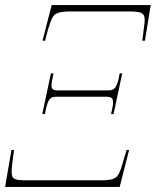

<svg xmlns="http://www.w3.org/2000/svg" viewBox="-22 -734 612 754"><path d="M145 -574 181 -714H570L547 -574H537L542 -616Q547 -646 546 -662Q545 -678 532 -683.5Q519 -689 486 -689H253Q221 -689 205 -683Q189 -677 182 -661.5Q175 -646 166 -616L155 -574ZM144 -286 178 -446H188L184 -425Q178 -400 181.5 -389.5Q185 -379 204 -379H403Q422 -379 430 -389.5Q438 -400 444 -425L448 -446H458L424 -286H414L419 -308Q424 -332 420.5 -343Q417 -354 398 -354H198Q180 -354 172 -343Q164 -332 159 -308L154 -286ZM-2 0 23 -145H33L26 -90Q21 -53 27 -39.5Q33 -26 72 -26H378Q409 -26 423.5 -32Q438 -38 445 -52Q452 -66 459 -91L475 -145H485L448 0Z"/></svg>

Font: Noto Serif Display SemiCondensed Thin
Style: Italic
Weight: 100
Width: 4
Italic angle: -12°
Designer: Monotype Design Team
Foundry: Monotype Imaging Inc.
Version: Version 2.009